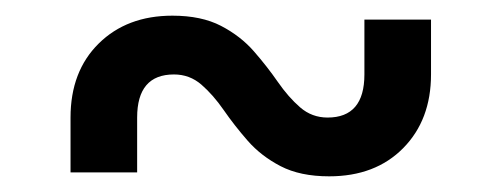

<svg xmlns="http://www.w3.org/2000/svg" viewBox="-20 -475 640 245"><path d="M70 -255V-325Q70 -384 106 -419.5Q142 -455 200 -455Q237 -455 262 -442Q287 -429 304 -409.5Q321 -390 334.5 -370.5Q348 -351 363 -338Q378 -325 398 -325Q445 -325 445 -380V-450H530V-380Q530 -322 494.5 -286Q459 -250 400 -250Q363 -250 338 -263Q313 -276 296 -295.5Q279 -315 265.5 -334.5Q252 -354 237 -367Q222 -380 202 -380Q155 -380 155 -325V-255Z"/></svg>

Font: JetBrainsMono NF
Style: Regular
Weight: 400
Designer: Philipp Nurullin, Konstantin Bulenkov
Foundry: JetBrains
Version: Version 2.251; ttfautohint (v1.8.3);Nerd Fonts 2.2.2